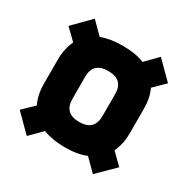

<svg xmlns="http://www.w3.org/2000/svg" viewBox="-126 -710 712 732"><g transform="rotate(30 230.0 -343.5)"><path d="M166 -392V-295Q166 -231 232 -231Q298 -231 298 -295V-392Q298 -455 232 -455Q166 -455 166 -392ZM421 -396V-291Q421 -242 403 -205L451 -158L377 -85L326 -136Q290 -120 232 -120Q179 -120 137 -136L86 -85L13 -158L61 -205Q43 -242 43 -291V-396Q43 -444 61 -482L14 -528L87 -602L138 -551Q177 -566 232 -566Q289 -566 327 -550L378 -602L452 -528L404 -481Q421 -446 421 -396Z"/></g></svg>

Font: Khand ExtraBold
Style: Regular
Weight: 800
Designer: Sanchit Sawaria and Jyotish Sonowal (Devanagari), Satya Rajpurohit (Latin)
Foundry: Indian Type Foundry
Version: Version 2.000;PS 1.0;hotconv 1.0.79;makeotf.lib2.5.61930